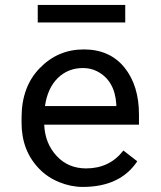

<svg xmlns="http://www.w3.org/2000/svg" viewBox="-20 -735 640 765"><path d="M310.5 -463.9Q251 -463.9 210 -423.8Q169.4 -383.8 159.2 -312.5H443.4V-319.3Q437.5 -415 366.2 -451.2Q341.8 -463.9 310.5 -463.9ZM526.9 -92.3Q459 9.8 309.6 9.8Q262.7 9.8 215.8 -9.3Q168.9 -28.3 136.2 -62.5Q65.9 -134.8 65.9 -245.6V-266.1Q65.9 -389.2 138.2 -463.4Q210.4 -538.1 314 -538.1Q417 -538.1 475.6 -466.3Q533.7 -394.5 533.7 -278.8V-238.3H156.2Q159.2 -164.1 205.1 -114.3Q251 -64 323.2 -64Q416.5 -64 471.7 -135.3ZM479 -645.5H130.4V-715.3H479Z"/></svg>

Font: RobotoMono-Regular
Style: Regular
Weight: 400
Designer: Google
Version: Version 2.000985; 2015; ttfautohint (v1.3)